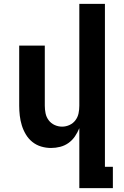

<svg xmlns="http://www.w3.org/2000/svg" viewBox="-20 -755 640 990"><path d="M389 215V-94Q380 -72 366.5 -52Q353 -32 333.5 -18Q314 -4 290.5 2Q267 8 243 8Q217 8 192 0.5Q167 -7 147 -23Q127 -39 113.5 -61.5Q100 -84 92.5 -108.5Q85 -133 82 -158.5Q79 -184 79 -210V-520H211V-210Q211 -190 215 -170.5Q219 -151 231 -135Q243 -119 261.5 -110.5Q280 -102 300 -102Q320 -102 338.5 -110.5Q357 -119 369 -135Q381 -151 385 -170.5Q389 -190 389 -210V-735H521V105H562V215Z"/></svg>

Font: Iosevka Extrabold Extended
Style: Regular
Weight: 800
Width: 7
Monospace: yes
Designer: Belleve Invis
Foundry: Belleve Invis
Version: Version 32.5.0; ttfautohint (v1.8.4)